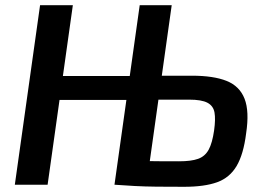

<svg xmlns="http://www.w3.org/2000/svg" viewBox="-20 -710 1016 738"><path d="M718 -419Q801 -419 851 -399Q901 -379 920 -330.5Q939 -282 926 -197Q916 -117 889.5 -72Q863 -27 814.5 -9.5Q766 8 688 8Q626 8 581 7.5Q536 7 498.5 5Q461 3 420 0L446 -93Q468 -92 527.5 -91Q587 -90 668 -90Q715 -90 741.5 -99.5Q768 -109 782 -134.5Q796 -160 803 -209Q809 -252 804.5 -277.5Q800 -303 777.5 -315Q755 -327 707 -327H482L495 -419ZM260 -690 163 0H37L134 -690ZM488 -418 475 -326H201L213 -418ZM640 -690 543 0H420L517 -690Z"/></svg>

Font: Exo 2 SemiBold
Style: Italic
Weight: 600
Italic angle: -8°
Designer: Natanael Gama
Foundry: Natanael Gama
Version: Version 2.010